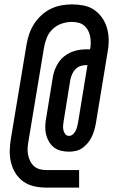

<svg xmlns="http://www.w3.org/2000/svg" viewBox="-20 -778 540 876"><path d="M192 78Q163 78 136 72Q109 66 87.5 51Q66 36 51.5 13.5Q37 -9 30.5 -35.5Q24 -62 24.5 -90Q25 -118 30 -147L101 -574Q105 -598 113 -622Q121 -646 135 -668Q149 -690 168.5 -708Q188 -726 211.5 -737.5Q235 -749 259.5 -753.5Q284 -758 308 -758Q335 -758 361 -753Q387 -748 407.5 -734.5Q428 -721 443 -701Q458 -681 466 -657Q474 -633 475.5 -606.5Q477 -580 473 -553L417 -213Q414 -197 409.5 -182Q405 -167 398 -152.5Q391 -138 380 -125Q369 -112 355.5 -102.5Q342 -93 326 -89.5Q310 -86 295 -86Q276 -86 257.5 -90.5Q239 -95 225.5 -106Q212 -117 203 -132.5Q194 -148 190 -165.5Q186 -183 186.5 -202Q187 -221 191 -241L221 -426Q224 -444 230.5 -461Q237 -478 247.5 -493.5Q258 -509 273 -521Q288 -533 304.5 -540Q321 -547 339 -550Q357 -553 374 -553H391Q394 -568 394 -583.5Q394 -599 391 -613.5Q388 -628 381 -640.5Q374 -653 363 -662Q352 -671 337 -674.5Q322 -678 307 -678Q284 -678 261 -670Q238 -662 220.5 -645.5Q203 -629 194 -607Q185 -585 181 -562L110 -135Q107 -119 106 -103Q105 -87 108 -72Q111 -57 117.5 -43.5Q124 -30 135 -20Q146 -10 161 -6Q176 -2 192 -2H341V78ZM295 -158Q305 -158 313.5 -166Q322 -174 326.5 -184Q331 -194 333 -204Q335 -214 337 -224L379 -481H374Q361 -481 348 -477Q335 -473 325 -463Q315 -453 309.5 -440.5Q304 -428 301 -415L271 -229Q269 -218 268 -207Q267 -196 269 -185.5Q271 -175 277.5 -166.5Q284 -158 295 -158Z"/></svg>

Font: Iosevka SS18 Medium
Style: Italic
Weight: 500
Italic angle: -9°
Monospace: yes
Designer: Belleve Invis
Foundry: Belleve Invis
Version: Version 25.1.1; ttfautohint (v1.8.4)